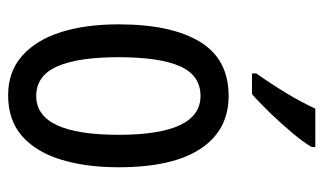

<svg xmlns="http://www.w3.org/2000/svg" viewBox="-186 -620 816 485"><g transform="rotate(90 222.5 -378.0)"><path d="M403 -269Q403 -186 383.5 -123Q364 -60 324 -25Q284 10 221 10Q162 10 122 -25Q82 -60 62 -122.5Q42 -185 42 -269Q42 -402 86 -474.5Q130 -547 223 -547Q309 -547 356 -476.5Q403 -406 403 -269ZM125 -269Q125 -166 148.5 -113.5Q172 -61 223 -61Q321 -61 321 -269Q321 -476 223 -476Q171 -476 148 -424.5Q125 -373 125 -269ZM352 -757Q340 -736 316 -707.5Q292 -679 265.5 -651.5Q239 -624 218 -606H166V-617Q224 -699 255 -766H352Z"/></g></svg>

Font: Noto Sans Lao ExtraCondensed
Style: Regular
Weight: 400
Width: 2
Designer: Monotype Design Team
Foundry: Monotype Imaging Inc.
Version: Version 2.003; ttfautohint (v1.8.4.7-5d5b)